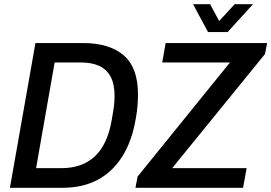

<svg xmlns="http://www.w3.org/2000/svg" viewBox="-20 -890 1286 910"><path d="M27 0 148 -686H373Q499 -686 566.5 -627.5Q634 -569 634 -443Q634 -415 631.5 -385.5Q629 -356 623 -325Q605 -220 559 -147.5Q513 -75 442.5 -37.5Q372 0 277 0ZM151 -93H271Q319 -93 358.5 -106.5Q398 -120 428.5 -148Q459 -176 479.5 -220Q500 -264 510 -324Q515 -352 518 -372Q521 -392 522 -407Q523 -422 523 -435Q523 -492 504 -527Q485 -562 449.5 -578Q414 -594 362 -594H239ZM622 0 632 -53 1070 -594H749L765 -686H1246L1236 -634L796 -93H1149L1132 0ZM1179 -870 1059 -738H966L895 -870H976L1036 -758L990 -759L1092 -870Z"/></svg>

Font: Archivo SemiCondensed Medium
Style: Italic
Weight: 500
Width: 4
Italic angle: -10°
Designer: Hector Gatti
Foundry: Omnibus-Type
Version: Version 2.001